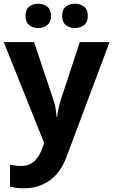

<svg xmlns="http://www.w3.org/2000/svg" viewBox="-20 -772 609 1032"><path d="M0 -546H163L266 -239Q274 -217 278 -193.5Q282 -170 284 -144H287Q290 -170 295.5 -193.5Q301 -217 308 -239L409 -546H569L338 70Q307 155 247.5 197.5Q188 240 110 240Q85 240 66.5 237.5Q48 235 34 232V114Q45 116 60.5 118Q76 120 93 120Q140 120 167.5 91.5Q195 63 208 23L217 -4ZM117 -686Q117 -721 137 -736.5Q157 -752 185 -752Q213 -752 233.5 -736.5Q254 -721 254 -686Q254 -653 233.5 -637Q213 -621 185 -621Q157 -621 137 -637Q117 -653 117 -686ZM314 -686Q314 -721 334 -736.5Q354 -752 383 -752Q411 -752 431.5 -736.5Q452 -721 452 -686Q452 -653 431.5 -637Q411 -621 383 -621Q354 -621 334 -637Q314 -653 314 -686Z"/></svg>

Font: Noto Sans Balinese
Style: Bold
Weight: 700
Designer: Aditya Bayu, David Williams
Foundry: David Williams
Version: Version 2.005; ttfautohint (v1.8.4.7-5d5b)